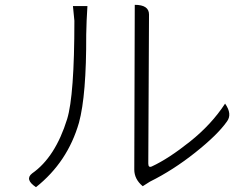

<svg xmlns="http://www.w3.org/2000/svg" viewBox="-20 -762 1040 795"><path d="M571 9Q536 -20 536 -60L538 -742Q597 -742 597 -702L594 -85Q594 -66 609 -73Q678 -105 767 -176Q856 -247 912 -333Q943 -289 919 -258Q880 -203 788 -130Q696 -57 601 -10L571 9ZM129 13Q81 -19 113 -44Q209 -111 258 -269Q288 -367 288 -676L282 -737H342Q338 -676 337 -619Q338 -368 307 -254Q260 -91 129 13Z"/></svg>

Font: Swei Half Moon CJK SC
Style: Light
Weight: 300
Version: Version 2.071